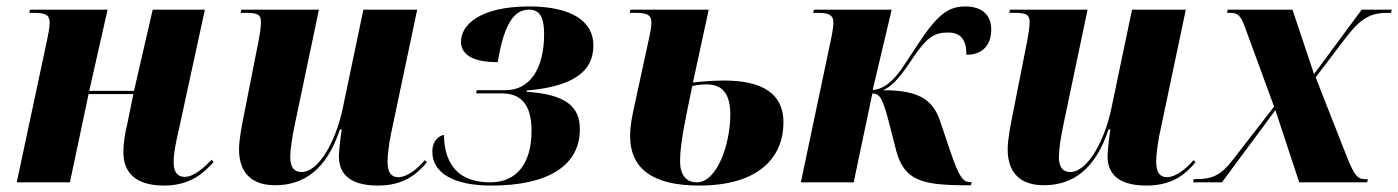

<svg xmlns="http://www.w3.org/2000/svg" viewBox="-20 -566 4340 596"><path d="M489 10C572 10 613 -30 643 -63L637 -70C616 -49 584 -17 553 -17C531 -17 519 -32 519 -63C519 -92 526 -124 535 -163L616 -536H454L396 -284H257L314 -536H73L71 -526H89C127 -526 134 -515 134 -495C134 -480 130 -460 124 -432L32 0H197L255 -274H394L375 -181C367 -148 363 -120 363 -93C363 -35 396 10 489 10Z M1153 10C1232 10 1273 -24 1305 -62L1299 -69C1276 -42 1244 -16 1216 -16C1194 -16 1183 -32 1183 -64C1183 -85 1187 -116 1193 -147L1275 -536H1108L1044 -230C1023 -129 970 -32 916 -32C893 -32 881 -47 881 -79C881 -101 887 -141 895 -179L970 -536H729L727 -526H748C784 -526 790 -517 790 -497C790 -485 788 -468 782 -436L738 -213C731 -178 722 -134 722 -102C722 -43 749 9 834 9C924 9 994 -40 1035 -164H1041C1038 -151 1032 -97 1032 -81C1032 -33 1058 10 1153 10Z M1505 10C1685 10 1780 -54 1780 -165C1780 -234 1738 -273 1615 -281V-285C1753 -297 1822 -340 1822 -425C1822 -500 1754 -546 1623 -546C1467 -546 1411 -487 1411 -437C1411 -397 1446 -373 1525 -373C1544 -487 1573 -536 1622 -536C1660 -536 1669 -505 1669 -460C1669 -353 1625 -286 1549 -286H1460L1458 -276H1539C1599 -276 1630 -239 1630 -160C1630 -60 1585 0 1502 0C1409 0 1360 -49 1358 -147C1346 -146 1322 -132 1322 -95C1322 -31 1385 10 1505 10Z M2150 10C2341 10 2412 -82 2412 -186C2412 -274 2349 -316 2227 -316C2194 -316 2160 -313 2131 -310L2180 -536H1937L1935 -526H1957C1995 -526 2002 -515 2002 -495C2002 -482 1998 -461 1991 -430L1950 -241C1942 -203 1936 -177 1936 -144C1936 -41 2008 10 2150 10ZM2143 0C2110 0 2091 -23 2091 -66C2091 -123 2110 -207 2129 -299C2143 -302 2157 -304 2173 -304C2223 -304 2247 -275 2247 -210C2247 -119 2206 0 2143 0Z M2966 9H2994L2996 -1H2989C2970 -1 2957 -17 2931 -93L2898 -191C2874 -262 2824 -286 2720 -286C2745 -295 2770 -321 2803 -370C2855 -450 2878 -465 2923 -465C2965 -465 2980 -439 2980 -396C3033 -396 3057 -429 3057 -475C3057 -512 3036 -546 2976 -546C2922 -546 2888 -518 2829 -428C2791 -371 2771 -336 2745 -313C2727 -297 2708 -287 2689 -287L2748 -536H2507L2504 -526H2522C2559 -526 2567 -515 2567 -495C2567 -485 2564 -463 2557 -432L2466 0H2630L2688 -276C2713 -276 2721 -255 2739 -188L2762 -98C2786 -8 2840 8 2966 9Z M3539 10C3618 10 3659 -24 3691 -62L3685 -69C3662 -42 3630 -16 3602 -16C3580 -16 3569 -32 3569 -64C3569 -85 3573 -116 3579 -147L3661 -536H3494L3430 -230C3409 -129 3356 -32 3302 -32C3279 -32 3267 -47 3267 -79C3267 -101 3273 -141 3281 -179L3356 -536H3115L3113 -526H3134C3170 -526 3176 -517 3176 -497C3176 -485 3174 -468 3168 -436L3124 -213C3117 -178 3108 -134 3108 -102C3108 -43 3135 9 3220 9C3310 9 3380 -40 3421 -164H3427C3424 -151 3418 -97 3418 -81C3418 -33 3444 10 3539 10Z M3684 0H3773L3939 -224L4013 0H4224L4226 -10H4217C4198 -10 4186 -15 4161 -79L4064 -326L4163 -456C4209 -514 4240 -526 4287 -526H4298L4300 -536H4207L4059 -336L3992 -536H3791L3789 -526H3800C3824 -526 3832 -515 3844 -483L3935 -235L3807 -70C3771 -23 3744 -10 3694 -10H3685Z"/></svg>

Font: Noto Serif Display SemiCondensed ExtraBold
Style: Italic
Weight: 800
Width: 4
Italic angle: -12°
Designer: Monotype Design Team
Foundry: Monotype Imaging Inc.
Version: Version 2.009